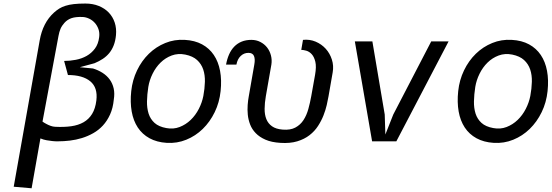

<svg xmlns="http://www.w3.org/2000/svg" viewBox="-20 -778 3040 1057"><path d="M214 -108.5Q224.5 -101 236.5 -95Q246.5 -89.5 259 -85Q271.5 -80.5 284 -80Q332.5 -77.5 371.8 -83Q411 -88.5 440 -105Q469 -121.5 487 -150.8Q505 -180 510.5 -225Q519 -295.5 477.2 -330.2Q435.5 -365 354 -365L333 -442.5Q365 -442.5 397.5 -448.8Q430 -455 457 -470.2Q484 -485.5 502.8 -510.8Q521.5 -536 526 -574Q529 -598 522 -617.8Q515 -637.5 501.8 -652.2Q488.5 -667 471 -675.2Q453.5 -683.5 435.5 -684.5Q396.5 -686 373.5 -678Q350.5 -670 334.5 -652Q320.5 -636.5 313.2 -619.5Q306 -602.5 302 -580ZM154 258.5 55.5 250 198.5 -555.5Q215.5 -653 277.5 -709Q291.5 -721.5 306.2 -730.8Q321 -740 340.8 -746.2Q360.5 -752.5 386.8 -755.5Q413 -758.5 450 -758.5Q491 -758.5 523.8 -745.2Q556.5 -732 578.8 -708.8Q601 -685.5 611.5 -653.8Q622 -622 618.5 -584.5Q615.5 -553 606.2 -529Q597 -505 581.8 -486.2Q566.5 -467.5 546 -454Q525.5 -440.5 500.5 -430L419.5 -408L492 -401Q521 -392 544.8 -376.8Q568.5 -361.5 584 -340.2Q599.5 -319 605.8 -291.2Q612 -263.5 606.5 -230Q602 -183 586 -147.8Q570 -112.5 546.5 -87Q523 -61.5 493.2 -44.8Q463.5 -28 431 -18Q398.5 -8 364.8 -4Q331 0 300 0Q284 0.5 267.5 -1.5Q253 -3 236 -6Q219 -9 202.5 -16Z M898 8.5Q843 5 803 -17Q763 -39 738.5 -76.2Q714 -113.5 705 -164.2Q696 -215 702.5 -276.5Q709 -337.5 734.5 -390.5Q760 -443.5 799.5 -482Q839 -520.5 889.8 -541.2Q940.5 -562 997.5 -558.5Q1052.5 -555.5 1092.5 -533.8Q1132.5 -512 1157.2 -475.2Q1182 -438.5 1191.5 -388Q1201 -337.5 1194.5 -276.5Q1188 -214 1162 -160.5Q1136 -107 1096.2 -68.2Q1056.5 -29.5 1005.5 -8.8Q954.5 12 898 8.5ZM1099.5 -250Q1107 -290 1108 -327.5Q1109 -365 1098.8 -395.5Q1088.5 -426 1065 -447.5Q1041.5 -469 1000 -477.5Q960 -485.5 925.2 -472.5Q890.5 -459.5 864 -433.5Q837.5 -407.5 820 -372Q802.5 -336.5 796.5 -299.5Q790 -258 789.2 -220.2Q788.5 -182.5 798.2 -152.2Q808 -122 831 -101.2Q854 -80.5 895.5 -73Q934.5 -65.5 968.8 -78.8Q1003 -92 1029.8 -117.8Q1056.5 -143.5 1074.5 -178.5Q1092.5 -213.5 1099.5 -250Z M1443.5 -248.5Q1437 -211.5 1436.8 -179.2Q1436.5 -147 1446.2 -122.5Q1456 -98 1477.5 -82.8Q1499 -67.5 1536 -64.5Q1578.5 -61 1606 -75.8Q1633.5 -90.5 1650.8 -117Q1668 -143.5 1677.5 -178Q1687 -212.5 1693.5 -248.5L1714.5 -366Q1722.5 -411 1716 -438Q1709.5 -465 1696.2 -479.5Q1683 -494 1666.5 -498.8Q1650 -503.5 1638.5 -503.5L1648 -558.5Q1685 -562.5 1717.5 -548.8Q1750 -535 1773 -509.8Q1796 -484.5 1807 -450.2Q1818 -416 1811.5 -379.5L1788.5 -247.5Q1785 -227.5 1778.8 -200Q1772.5 -172.5 1761 -143Q1749.5 -113.5 1731 -84.8Q1712.5 -56 1684.2 -34Q1656 -12 1616.5 0Q1577 12 1523.5 8.5Q1474.5 5.5 1441.5 -9Q1408.5 -23.5 1387.8 -45Q1367 -66.5 1357 -92.8Q1347 -119 1344.2 -146.5Q1341.5 -174 1343.5 -200.2Q1345.5 -226.5 1349.5 -247.5L1380 -422.5Q1385.5 -452.5 1378.2 -469.8Q1371 -487 1347.5 -487Q1323 -487 1305 -469.8Q1287 -452.5 1281.5 -422.5H1224.5Q1230 -453 1241 -478Q1252 -503 1269.2 -521Q1286.5 -539 1310.2 -548.8Q1334 -558.5 1364 -558.5Q1391 -558.5 1413.2 -547Q1435.5 -535.5 1450.2 -516.8Q1465 -498 1471.5 -473.2Q1478 -448.5 1474 -422.5Z M2028.5 0 1933.5 -550H2030L2098 -147.5L2101.5 -37.5L2145 -147.5L2354 -550H2449.5L2162 0Z M2698 8.5Q2643 5 2603 -17Q2563 -39 2538.5 -76.2Q2514 -113.5 2505 -164.2Q2496 -215 2502.5 -276.5Q2509 -337.5 2534.5 -390.5Q2560 -443.5 2599.5 -482Q2639 -520.5 2689.8 -541.2Q2740.5 -562 2797.5 -558.5Q2852.5 -555.5 2892.5 -533.8Q2932.5 -512 2957.2 -475.2Q2982 -438.5 2991.5 -388Q3001 -337.5 2994.5 -276.5Q2988 -214 2962 -160.5Q2936 -107 2896.2 -68.2Q2856.5 -29.5 2805.5 -8.8Q2754.5 12 2698 8.5ZM2899.5 -250Q2907 -290 2908 -327.5Q2909 -365 2898.8 -395.5Q2888.5 -426 2865 -447.5Q2841.5 -469 2800 -477.5Q2760 -485.5 2725.2 -472.5Q2690.5 -459.5 2664 -433.5Q2637.5 -407.5 2620 -372Q2602.5 -336.5 2596.5 -299.5Q2590 -258 2589.2 -220.2Q2588.5 -182.5 2598.2 -152.2Q2608 -122 2631 -101.2Q2654 -80.5 2695.5 -73Q2734.5 -65.5 2768.8 -78.8Q2803 -92 2829.8 -117.8Q2856.5 -143.5 2874.5 -178.5Q2892.5 -213.5 2899.5 -250Z"/></svg>

Font: B612
Style: Italic
Weight: 400
Italic angle: -10°
Designer: Nicolas Chauveau, Thomas Paillot, Jonathan Favre-Lamarine, Jean-Luc Vinot
Foundry: AIRBUS
Version: Version 1.008